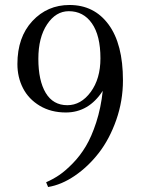

<svg xmlns="http://www.w3.org/2000/svg" viewBox="-20 -749 565 770"><path d="M250 -327.1Q304.7 -327.1 343.8 -380.1Q382.8 -433.1 382.8 -515.1Q382.8 -606.4 348.6 -655.3Q314.5 -704.1 255.9 -704.1Q204.1 -704.1 168.9 -651.4Q133.8 -598.6 133.8 -513.2Q133.8 -425.8 163.3 -376.5Q192.9 -327.1 250 -327.1ZM172.9 1 165 -18.1Q191.9 -29.8 217 -46.6Q242.2 -63.5 271.7 -93.8Q301.3 -124 324.2 -162.4Q347.2 -200.7 366 -258.5Q384.8 -316.4 392.1 -384.8Q335.9 -297.9 244.1 -297.9Q184.6 -297.9 139.6 -324.7Q94.7 -351.6 72.3 -395.3Q49.8 -439 49.8 -492.2Q49.8 -600.1 109.9 -664.6Q169.9 -729 258.8 -729Q357.9 -729 415.5 -650.6Q473.1 -572.3 473.1 -426.8Q473.1 -344.7 446.3 -268.1Q419.4 -191.4 376.5 -136Q333.5 -80.6 280 -44.2Q226.6 -7.8 172.9 1Z"/></svg>

Font: Rochester
Style: Regular
Weight: 400
Designer: Gillian Fisher
Foundry: Font Diner, Inc DBA Sideshow
Version: Version 1.005